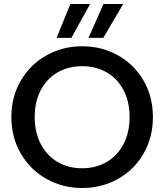

<svg xmlns="http://www.w3.org/2000/svg" viewBox="-20 -936 824 963"><path d="M392 7Q295 7 213.5 -38.5Q132 -84 84.5 -165.5Q37 -247 37 -349Q37 -451 84.5 -532Q132 -613 213.5 -658.5Q295 -704 392 -704Q490 -704 571.5 -658.5Q653 -613 700 -532Q747 -451 747 -349Q747 -247 700 -165.5Q653 -84 571.5 -38.5Q490 7 392 7ZM392 -92Q461 -92 515 -123.5Q569 -155 599.5 -213.5Q630 -272 630 -349Q630 -426 599.5 -484Q569 -542 515 -573Q461 -604 392 -604Q323 -604 269 -573Q215 -542 184.5 -484Q154 -426 154 -349Q154 -272 184.5 -213.5Q215 -155 269 -123.5Q323 -92 392 -92ZM338 -746H264L333 -916H432ZM498 -746H424L499 -916H598Z"/></svg>

Font: MSTAGE Medium
Style: Regular
Weight: 500
Designer: Ninad Kale (Devanagari), Jonny Pinhorn (Latin)
Foundry: Indian Type Foundry
Version: 4.004